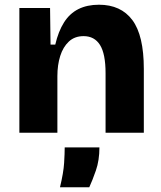

<svg xmlns="http://www.w3.org/2000/svg" viewBox="-20 -562 683 813"><path d="M62 0V-318V-528H192L194 -373H214Q227 -429 251 -467Q275 -505 312 -523.5Q349 -542 399 -542Q492 -542 540.5 -477Q589 -412 589 -270V0H427V-252Q427 -334 403.5 -371.5Q380 -409 334 -409Q296 -409 271.5 -386Q247 -363 235 -325Q223 -287 223 -240V0ZM234 231Q249 169 251.5 128Q254 87 254 62H401Q401 117 386 160Q371 203 358 231Z"/></svg>

Font: Bricolage Grotesque 96pt ExtraBold ExtraBold
Style: Regular
Weight: 800
Version: Version 1.001;gftools[0.9.33.dev8+g029e19f]